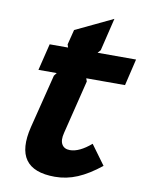

<svg xmlns="http://www.w3.org/2000/svg" viewBox="-90 -873 726 948"><g transform="rotate(10 273.0 -399.5)"><path d="M407.2 -183.1 479 -85Q418 -36.1 363.5 -13.2Q309.1 9.8 251 9.8Q38.1 9.8 92.8 -211.9L160.2 -481L171.9 -496.1H80.1L112.8 -629.9H205.1L200.2 -645L219.2 -720.2L405.8 -809.1L366.2 -645L353 -629.9H545.9L514.2 -496.1H319.8L325.2 -481L258.8 -211.9Q249 -173.8 261 -153.3Q272.9 -132.8 301.8 -132.8Q348.6 -132.8 407.2 -183.1Z"/></g></svg>

Font: Sinkin Sans 700 Bold Italic
Style: Bold Italic
Weight: 700
Italic angle: -112°
Designer: Keith Bates
Foundry: K-Type
Version: Sinkin Sans (version 1.0)  by Keith Bates   •   © 2014   www